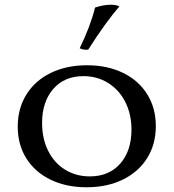

<svg xmlns="http://www.w3.org/2000/svg" viewBox="-20 -783 734 812"><path d="M55 -248Q55 -324 91.5 -383Q128 -442 194.5 -474.5Q261 -507 348 -507Q434 -507 500 -475Q566 -443 602.5 -384.5Q639 -326 639 -250Q639 -173 602.5 -114.5Q566 -56 499.5 -23.5Q433 9 346 9Q260 9 194 -23Q128 -55 91.5 -113Q55 -171 55 -248ZM536 -235Q536 -300 510 -351.5Q484 -403 437.5 -432Q391 -461 333 -461Q252 -461 205 -406.5Q158 -352 158 -263Q158 -196 184 -144.5Q210 -93 256 -65Q302 -37 360 -37Q441 -37 488.5 -91Q536 -145 536 -235ZM317 -579Q362 -671 382 -751Q417 -763 449 -763Q471 -763 485 -756Q427 -689 353 -573Q332 -571 317 -579Z"/></svg>

Font: Vollkorn SC
Style: Regular
Weight: 400
Designer: Friedrich Althausen
Foundry: Friedrich Althausen
Version: Version 4.015